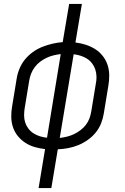

<svg xmlns="http://www.w3.org/2000/svg" viewBox="-20 -755 640 980"><path d="M177 205 210 6Q183 3 157 -4.5Q131 -12 109.5 -26Q88 -40 71.5 -60Q55 -80 46.5 -105Q38 -130 37.5 -157.5Q37 -185 42 -213L65 -353Q69 -379 79.5 -404.5Q90 -430 107.5 -451.5Q125 -473 148 -489.5Q171 -506 196.5 -516Q222 -526 248 -532Q274 -538 300 -540L333 -735H398L365 -538Q392 -535 418 -526.5Q444 -518 465.5 -504.5Q487 -491 503.5 -470.5Q520 -450 528.5 -425Q537 -400 537.5 -372.5Q538 -345 533 -317L510 -177Q506 -151 496 -125.5Q486 -100 468.5 -78.5Q451 -57 427.5 -40.5Q404 -24 379 -14Q354 -4 328 1Q302 6 275 7L242 205ZM220 -52 290 -479Q272 -477 253.5 -472.5Q235 -468 218 -460Q201 -452 185 -440Q169 -428 157.5 -412.5Q146 -397 139 -379.5Q132 -362 129 -343L106 -203Q103 -185 103 -166Q103 -147 108.5 -130Q114 -113 125 -98.5Q136 -84 151 -74.5Q166 -65 183.5 -59.5Q201 -54 220 -52ZM285 -51Q303 -53 321.5 -57.5Q340 -62 357 -70Q374 -78 390 -90Q406 -102 418 -117.5Q430 -133 436.5 -150.5Q443 -168 446 -187L469 -327Q473 -345 472.5 -364Q472 -383 466.5 -400Q461 -417 450 -431.5Q439 -446 424 -455.5Q409 -465 391.5 -470.5Q374 -476 356 -478Z"/></svg>

Font: Iosevka Curly Slab LtEx
Style: Italic
Weight: 300
Width: 7
Italic angle: -9°
Monospace: yes
Designer: Belleve Invis
Foundry: Belleve Invis
Version: Version 11.1.0; ttfautohint (v1.8.3)